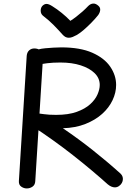

<svg xmlns="http://www.w3.org/2000/svg" viewBox="-20 -1044 769 1078"><path d="M130 -731Q132 -751 144 -761.5Q156 -772 173 -772Q182 -772 190.5 -769.5Q199 -767 206.5 -761.5Q214 -756 218.5 -748.5Q223 -741 222 -730L178 -27Q177 -6 162.5 4Q148 14 130 14Q114 14 99.5 4Q85 -6 86 -27ZM204 -683Q192 -681 183 -684Q174 -687 167 -693.5Q160 -700 156.5 -708.5Q153 -717 153 -725Q153 -742 171.5 -755.5Q190 -769 234 -773Q257 -775 279.5 -776.5Q302 -778 324 -778Q430 -778 498 -748Q566 -718 599 -669.5Q632 -621 632 -567Q632 -524 612 -481.5Q592 -439 553.5 -404.5Q515 -370 459.5 -348Q404 -326 333 -324Q380 -292 421.5 -261.5Q463 -231 502 -200Q541 -169 579 -137Q617 -105 657 -69Q664 -62 667 -54.5Q670 -47 670 -39Q670 -27 664 -16.5Q658 -6 647.5 1Q637 8 625 8Q616 8 606 4Q596 0 585 -9Q545 -45 494.5 -87.5Q444 -130 388.5 -173.5Q333 -217 277 -257Q221 -297 170 -330L189 -408Q200 -407 227 -403Q254 -399 295 -399Q364 -399 411 -416Q458 -433 486.5 -459Q515 -485 527.5 -514Q540 -543 540 -567Q540 -605 511.5 -633Q483 -661 433.5 -677Q384 -693 319 -693Q296 -693 279 -692Q262 -691 245 -689Q228 -687 204 -683ZM475 -1010Q488 -1023 503 -1024Q518 -1025 533 -1011Q544 -1001 542.5 -987Q541 -973 531 -959Q515 -939 493.5 -917Q472 -895 450.5 -876.5Q429 -858 412 -848Q399 -841 388 -836.5Q377 -832 366 -832Q356 -832 347.5 -836.5Q339 -841 331 -850Q309 -875 282 -902.5Q255 -930 221 -956Q209 -966 208.5 -983Q208 -1000 218 -1011Q229 -1022 241.5 -1022Q254 -1022 274 -1009Q300 -993 326.5 -971.5Q353 -950 375 -927Q391 -937 408.5 -950.5Q426 -964 443.5 -979.5Q461 -995 475 -1010Z"/></svg>

Font: Playpen Sans Hebrew
Style: Regular
Weight: 400
Designer: Tom Grace, Laura Meseguer, Veronika Burian, José Scaglione
Foundry: TypeTogether
Version: Version 2.000